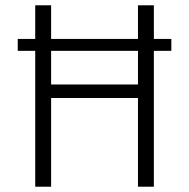

<svg xmlns="http://www.w3.org/2000/svg" viewBox="-20 -705 714 725"><path d="M627 -513H561V0H501V-335H173V0H113V-513H47V-558H113V-685H173V-558H501V-685H561V-558H627ZM501 -513H173V-386H501Z"/></svg>

Font: Fira Sans Light
Style: Regular
Weight: 300
Designer: bBox Type GmbH & Carrois Corporate GbR & Edenspiekermann AG
Foundry: bBox Type GmbH & Carrois Corporate GbR & Edenspiekermann AG
Version: Version 4.301